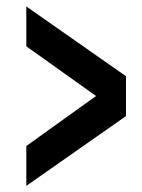

<svg xmlns="http://www.w3.org/2000/svg" viewBox="-20 -614 446 602"><path d="M375 -250 62.5 -31.2V-156.2L281.2 -313L62.5 -468.8V-593.8L375 -375Z"/></svg>

Font: Oswald
Style: Stencbab
Weight: 400
Designer: Mathieu Le Lay
Foundry: Mathieu Le Lay
Version: Version 1.000